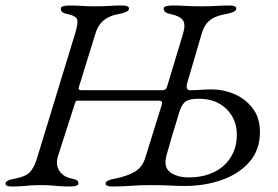

<svg xmlns="http://www.w3.org/2000/svg" viewBox="-40 -673 1011 698"><path d="M3 5Q-9 5 -14.5 2.5Q-20 0 -20 -6Q-20 -18 16 -24Q53 -31 68.5 -47Q84 -63 95 -99L233 -551Q244 -586 241 -600.5Q238 -615 205 -622Q190 -625 185.5 -630Q181 -635 181 -642Q181 -648 190 -650.5Q199 -653 211 -653Q236 -653 250 -652Q264 -651 276 -650.5Q288 -650 306 -650Q325 -650 337.5 -650.5Q350 -651 365 -652Q380 -653 405 -653Q429 -653 429 -642Q429 -635 419 -630Q409 -625 392 -622Q368 -618 351 -608.5Q334 -599 323.5 -585Q313 -571 307 -551L246 -354Q244 -345 256 -345H551Q563 -345 567 -357L625 -549Q636 -585 624.5 -600Q613 -615 580 -622Q565 -625 560 -630Q555 -635 555 -642Q555 -648 564.5 -650.5Q574 -653 585 -653Q610 -653 626 -652Q642 -651 657 -650.5Q672 -650 693 -650Q713 -650 726.5 -650.5Q740 -651 755 -652Q770 -653 795 -653Q819 -653 819 -642Q819 -635 809 -630Q799 -625 782 -622Q758 -618 740.5 -610Q723 -602 711.5 -588Q700 -574 693 -550L642 -376Q632 -345 651 -345Q671 -345 689.5 -346.5Q708 -348 730 -348Q772 -348 812 -331Q852 -314 878.5 -279.5Q905 -245 905 -193Q905 -128 867 -84.5Q829 -41 767 -19Q705 3 633 3Q608 3 589 2Q570 1 550.5 0.5Q531 0 506 0Q466 0 436 2.5Q406 5 368 5Q356 5 350 2.5Q344 0 344 -6Q344 -18 380 -24Q417 -31 447 -47Q477 -63 488 -99L548 -292Q553 -307 538 -307H240Q235 -307 232 -296L171 -106Q161 -75 175.5 -52.5Q190 -30 220 -24Q235 -21 240 -17Q245 -13 245 -6Q245 0 236 2.5Q227 5 215 5Q190 5 174 3.5Q158 2 143 1Q128 0 107 0Q87 0 73 1Q59 2 43.5 3.5Q28 5 3 5ZM647 -28Q686 -28 718 -39Q750 -50 773 -70.5Q796 -91 808.5 -119.5Q821 -148 821 -182Q821 -240 783 -277Q745 -314 683 -314Q649 -314 635.5 -304.5Q622 -295 614 -272Q600 -227 588.5 -189Q577 -151 566 -111Q553 -66 578.5 -47Q604 -28 647 -28Z"/></svg>

Font: EB Garamond
Style: Italic
Weight: 400
Italic angle: -17.2°
Designer: Georg Duffner and Octavio Pardo
Foundry: Georg Duffner
Version: Version 1.001